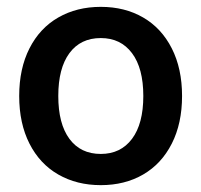

<svg xmlns="http://www.w3.org/2000/svg" viewBox="-20 -530 587 560"><path d="M511 -250Q511 -170 481 -111Q451 -52 397.5 -21Q344 10 274 10Q204 10 150 -21Q96 -52 66 -111Q36 -170 36 -250Q36 -330 66 -389Q96 -448 150 -479Q204 -510 274 -510Q344 -510 397.5 -479Q451 -448 481 -389Q511 -330 511 -250ZM150 -250Q150 -169 182.5 -125Q215 -81 274 -81Q332 -81 365 -125Q398 -169 398 -250Q398 -331 365 -375Q332 -419 274 -419Q215 -419 182.5 -375Q150 -331 150 -250Z"/></svg>

Font: CBA Beacon Sans Bold
Style: Regular
Weight: 700
Designer: Wei Huang
Foundry: Wei Huang
Version: Version 1.002